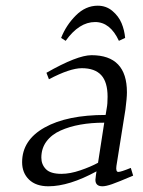

<svg xmlns="http://www.w3.org/2000/svg" viewBox="-20 -651 504 678"><path d="M58.1 -78.1Q58.1 -156.2 137.5 -200.7Q216.8 -245.1 353 -245.1L356.9 -269Q359.9 -283.7 359.9 -309.1Q359.9 -361.3 337.4 -385.7Q314.9 -410.2 269 -410.2Q227.1 -410.2 152.8 -371.1L144 -394Q252.9 -456.1 303.2 -456.1Q428.2 -456.1 428.2 -325.2Q428.2 -304.7 422.9 -264.2L391.1 -64.9Q388.2 -43.9 397.9 -43.9Q407.2 -43.9 441.9 -58.1L450.2 -30.8Q397.5 -8.3 375.7 -0.7Q354 6.8 341.8 6.8Q316.9 6.8 316.9 -16.1Q316.9 -19.5 318.8 -33.2L320.8 -45.9Q224.1 6.8 150.9 6.8Q106.9 6.8 82.5 -16.8Q58.1 -40.5 58.1 -78.1ZM126 -94.2Q126 -70.3 142.1 -53.7Q158.2 -37.1 196.8 -37.1Q227.5 -37.1 263.9 -49.6Q300.3 -62 326.2 -76.2L348.1 -217.8Q302.2 -217.8 263.7 -210.9Q225.1 -204.1 193.6 -189.9Q162.1 -175.8 144 -151.4Q126 -127 126 -94.2ZM195.8 -517.1Q213.4 -562 247.8 -596.4Q282.2 -630.9 325.2 -630.9Q355 -630.9 377 -612.3Q398.9 -593.8 409.2 -569.3Q419.4 -544.9 421.9 -517.1L399.9 -506.8Q369.1 -573.2 315.9 -573.2Q259.3 -573.2 211.9 -506.8Z"/></svg>

Font: Dehuti Alt
Style: Italic
Weight: 400
Version: Version 1.2